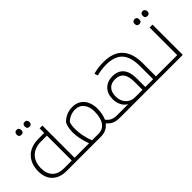

<svg xmlns="http://www.w3.org/2000/svg" viewBox="44 -1434 2147 2147"><g transform="rotate(-45 1118.0 -360.5)"><path d="M222 -643Q208 -643 196.5 -651Q185 -659 185 -681Q185 -704 196.5 -712.5Q208 -721 222 -721Q258 -721 258 -681Q258 -643 222 -643ZM350 -643Q313 -643 313 -681Q313 -721 350 -721Q367 -721 376.5 -710Q386 -699 386 -681Q386 -664 377 -653.5Q368 -643 350 -643Z M294 0Q186 0 125.5 -58.5Q65 -117 65 -222Q65 -338 133 -408Q201 -478 327 -478H416V-551H460V-42H567Q572 -42 572 -38V-5Q572 0 567 0ZM416 -42V-436H327Q224 -436 167.5 -379.5Q111 -323 111 -224Q111 -137 158 -89.5Q205 -42 292 -42Z M689 -42Q667 -102 656 -155Q645 -208 645 -259Q645 -289 650.5 -323Q656 -357 671 -388Q703 -422 746 -442Q789 -462 844 -462Q903 -462 944 -435Q986 -409 1008 -359.5Q1030 -310 1030 -251Q1030 -211 1022.5 -171Q1015 -131 1001 -104Q1025 -71 1055.5 -56.5Q1086 -42 1137 -42H1142Q1147 -42 1147 -38V-5Q1147 0 1142 0H1137Q1084 0 1048 -14.5Q1012 -29 978 -67Q925 0 834 0H557Q552 0 552 -5V-38Q552 -42 557 -42ZM691 -268Q691 -216 701.5 -160Q712 -104 736 -42H838Q908 -42 946 -96Q984 -150 984 -252Q984 -327 946.5 -373.5Q909 -420 846 -420Q768 -420 707 -365Q700 -352 695.5 -324.5Q691 -297 691 -268Z M1308 -42Q1268 -63 1246 -107Q1224 -151 1224 -205Q1224 -289 1273.5 -338.5Q1323 -388 1404 -388Q1488 -388 1533.5 -335.5Q1579 -283 1579 -175V-42H1702V-247Q1702 -394 1639.5 -461.5Q1577 -529 1443 -529Q1412 -529 1372 -524Q1332 -519 1295 -509L1281 -549Q1313 -559 1355.5 -565Q1398 -571 1443 -571Q1597 -571 1672 -489.5Q1747 -408 1747 -252V-42H1880Q1885 -42 1885 -38V-5Q1885 0 1880 0H1132Q1127 0 1127 -5V-38Q1127 -42 1132 -42ZM1416 -42H1534V-164Q1534 -259 1500.5 -301Q1467 -343 1399 -343Q1337 -343 1303 -306Q1269 -269 1269 -201Q1269 -132 1310 -87Q1351 -42 1416 -42Z M2030 -586Q2016 -586 2004.5 -594Q1993 -602 1993 -624Q1993 -647 2004.5 -655.5Q2016 -664 2030 -664Q2066 -664 2066 -624Q2066 -586 2030 -586ZM2158 -586Q2121 -586 2121 -624Q2121 -664 2158 -664Q2175 -664 2184.5 -653Q2194 -642 2194 -624Q2194 -607 2185 -596.5Q2176 -586 2158 -586Z M1870 0Q1865 0 1865 -5V-38Q1865 -42 1870 -42H2083V-478H2129V0Z"/></g></svg>

Font: Noto Kufi Arabic ExtraLight
Style: Regular
Weight: 200
Designer: Monotype Design Team, David Williams, Khaled Hosny
Foundry: Google LLC
Version: Version 2.109; ttfautohint (v1.8.4.7-5d5b)